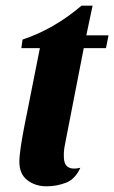

<svg xmlns="http://www.w3.org/2000/svg" viewBox="-20 -634 401 674"><path d="M143 20Q104 20 76 -1.5Q48 -23 48 -66Q48 -86 53 -119.5Q58 -153 65.5 -191Q73 -229 80 -263.5Q87 -298 91 -319L120 -465H55L59 -495Q170 -532 266 -614H305L283 -510H361L352 -465H274L211 -142Q208 -128 206 -115.5Q204 -103 204 -91Q203 -59 217.5 -48.5Q232 -38 262 -45Q244 -5 211.5 7.5Q179 20 143 20Z"/></svg>

Font: Sansita Swashed SemiBold
Style: Regular
Weight: 600
Designer: Pablo Cosgaya
Foundry: Omnibus-Type
Version: Version 1.003; ttfautohint (v1.8.3)